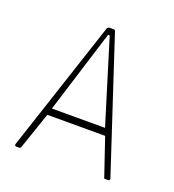

<svg xmlns="http://www.w3.org/2000/svg" viewBox="-85 -472 490 540"><g transform="rotate(20 160.0 -202.0)"><path d="M297 0H287Q284 0 283.5 -3Q283 -6 282 -8L246 -114H73L36 -6Q34 0 30 0H21Q20 0 18 -1.5Q16 -3 17 -6L145 -394Q147 -404 154 -404H166Q171 -404 172 -398L301 -6Q302 -3 300 -1.5Q298 0 297 0ZM156 -382 79 -135H238L162 -382Q161 -384 159 -384.5Q157 -385 156 -382Z"/></g></svg>

Font: Chathura Thin
Style: Regular
Weight: 250
Designer: Appaji Ambarisha Darbha
Foundry: Aditya Fonts
Version: Version 1.001 2016